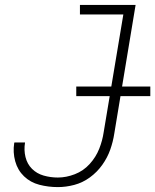

<svg xmlns="http://www.w3.org/2000/svg" viewBox="-20 -755 633 783"><path d="M216 8Q249 8 283 -1Q317 -10 346.5 -31.5Q376 -53 397 -82.5Q418 -112 429.5 -144.5Q441 -177 446 -210L533 -735H306V-696H483L403 -217Q398 -182 384.5 -148Q371 -114 345.5 -86Q320 -58 285 -44.5Q250 -31 216 -31Q186 -31 158 -39Q130 -47 110.5 -66.5Q91 -86 84 -114.5Q77 -143 82 -173V-174H39L38 -172Q32 -134 42 -97.5Q52 -61 78 -36Q104 -11 140.5 -1.5Q177 8 216 8ZM291 -363H593V-402H291Z"/></svg>

Font: Iosevka Sparkle Extralight
Style: Italic
Weight: 200
Italic angle: -9°
Designer: Belleve Invis
Foundry: Belleve Invis
Version: Version 4.5.0; ttfautohint (v1.8.3)